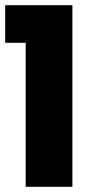

<svg xmlns="http://www.w3.org/2000/svg" viewBox="-20 -720 334 740"><path d="M259 0H79V-555H0V-700H259Z"/></svg>

Font: FFF_AZADLIQ Black
Style: Regular
Weight: 900
Designer: bBox Type GmbH
Foundry: bBox Type GmbH
Version: Version 1.001